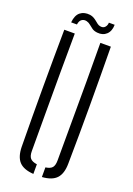

<svg xmlns="http://www.w3.org/2000/svg" viewBox="-173 -990 733 1058"><g transform="rotate(20 193.5 -460.5)"><path d="M57 -114Q55 -287.5 55 -457Q55 -626.5 57 -800H118.5Q117.5 -684.5 117.2 -570Q117 -455.5 117.2 -341Q117.5 -226.5 117.5 -110.5Q117.5 -82 128.8 -68.8Q140 -55.5 168.5 -51.5V5Q110 1 84 -27.2Q58 -55.5 57 -114ZM218.5 5V-51.5Q247 -55.5 257.8 -68.8Q268.5 -82 268.5 -110.5Q268.5 -226.5 269 -341Q269.5 -455.5 269.5 -570Q269.5 -684.5 268.5 -800H330Q332 -626.5 332.2 -457Q332.5 -287.5 330 -114Q329.5 -55.5 303.2 -27.2Q277 1 218.5 5ZM274.5 -920.5H308.5Q308 -883 287 -863.2Q266 -843.5 233 -847Q214 -849 202 -857.2Q190 -865.5 180.2 -874.2Q170.5 -883 157 -886.5Q141 -890.5 128.2 -882Q115.5 -873.5 112.5 -851H78.5Q82.5 -894 105.2 -912Q128 -930 163 -925.5Q175.5 -923.5 185.2 -918Q195 -912.5 203 -905.8Q211 -899 219 -893Q227 -887 236.5 -885.5Q254.5 -882 264.5 -893.5Q274.5 -905 274.5 -920.5Z"/></g></svg>

Font: Big Shoulders Stencil Text Thin Light
Style: Regular
Weight: 300
Version: Version 2.001